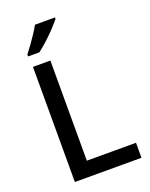

<svg xmlns="http://www.w3.org/2000/svg" viewBox="-170 -1030 877 1119"><g transform="rotate(-20 268.0 -470.5)"><path d="M95 0V-714H203V-93H508V0ZM314 -931Q299 -913 272 -884Q245 -855 214 -827Q183 -799 159 -781H89V-793Q104 -812 123 -838Q142 -864 160 -891.5Q178 -919 190 -941H314Z"/></g></svg>

Font: Noto Sans Gurmukhi UI Medium
Style: Regular
Weight: 500
Designer: Jelle Bosma - Monotype Design Team
Foundry: Monotype Imaging Inc.
Version: Version 2.004; ttfautohint (v1.8.4.7-5d5b)